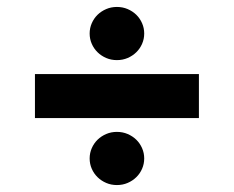

<svg xmlns="http://www.w3.org/2000/svg" viewBox="-20 -618 670 550"><path d="M80.1 -279.8V-405.8H549.8V-279.8ZM314.9 -445.8Q298.3 -445.8 284.2 -451.9Q270 -458 259.5 -468.3Q249 -478.5 242.9 -492.4Q236.8 -506.3 236.8 -522Q236.8 -537.6 242.9 -551.5Q249 -565.4 259.5 -575.7Q270 -585.9 284.2 -592Q298.3 -598.1 314.9 -598.1Q331.5 -598.1 345.7 -592Q359.9 -585.9 370.4 -575.7Q380.9 -565.4 387 -551.5Q393.1 -537.6 393.1 -522Q393.1 -506.3 387 -492.4Q380.9 -478.5 370.4 -468.3Q359.9 -458 345.7 -451.9Q331.5 -445.8 314.9 -445.8ZM314.9 -87.9Q298.3 -87.9 284.2 -94Q270 -100.1 259.5 -110.4Q249 -120.6 242.9 -134.5Q236.8 -148.4 236.8 -164.1Q236.8 -179.7 242.9 -193.6Q249 -207.5 259.5 -217.8Q270 -228 284.2 -234.1Q298.3 -240.2 314.9 -240.2Q331.5 -240.2 345.7 -234.1Q359.9 -228 370.4 -217.8Q380.9 -207.5 387 -193.6Q393.1 -179.7 393.1 -164.1Q393.1 -148.4 387 -134.5Q380.9 -120.6 370.4 -110.4Q359.9 -100.1 345.7 -94Q331.5 -87.9 314.9 -87.9Z"/></svg>

Font: Overpass
Style: Bold
Weight: 700
Designer: Delve Withrington
Foundry: Delve Fonts
Version: Version 1.001